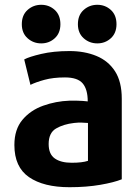

<svg xmlns="http://www.w3.org/2000/svg" viewBox="-20 -768 578 801"><path d="M488 -356Q488 -427 460 -470.5Q432 -514 382.5 -534.5Q333 -555 270 -555Q203 -555 152 -543Q101 -531 81 -520L107 -414Q129 -425 165.5 -435Q202 -445 251 -445Q304 -445 325 -420Q346 -395 346 -345Q337 -346 324.5 -347Q312 -348 300 -348Q292 -348 283.5 -348Q275 -348 270 -348Q213 -346 160 -327Q107 -308 73.5 -268Q40 -228 40 -163Q40 -71 101 -29Q162 13 270 13Q341 13 398.5 3Q456 -7 488 -20ZM347 -97Q323 -89 279 -89Q234 -89 208.5 -107Q183 -125 183 -167Q183 -214 214 -232Q245 -250 289 -255Q306 -257 320.5 -256.5Q335 -256 347 -255ZM232 -667Q232 -705 208.5 -726.5Q185 -748 152 -748Q119 -748 95 -726.5Q71 -705 71 -667Q71 -630 95 -608.5Q119 -587 152 -587Q185 -587 208.5 -608.5Q232 -630 232 -667ZM466 -667Q466 -705 442.5 -726.5Q419 -748 386 -748Q353 -748 329 -726.5Q305 -705 305 -667Q305 -630 329 -608.5Q353 -587 386 -587Q419 -587 442.5 -608.5Q466 -630 466 -667Z"/></svg>

Font: Repo Bold
Style: Bold
Weight: 700
Designer: Stefan Peev
Foundry: Context Ltd
Version: Version 1.502